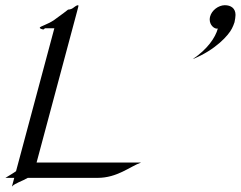

<svg xmlns="http://www.w3.org/2000/svg" viewBox="-65 -667 903 720"><path d="M814.4 -583.5C816.5 -591.7 818.2 -606.3 818.2 -611C818.2 -636.1 800.8 -647.5 777.8 -647.5C753.7 -647 729.2 -628.4 722.9 -605C721.9 -601.1 721.4 -597.3 721.4 -593.8C721.4 -573.1 737.5 -559.6 748.4 -559.6C749.3 -559.6 750.5 -560.1 751.9 -560.1C742.8 -525.9 712.4 -481.9 657.7 -445.3C743 -479.5 792.6 -535.2 804.7 -560.1C808.1 -567.4 812.1 -575.2 814.4 -583.5ZM227.4 -647.5C222 -647.5 213.8 -640.6 207.7 -636.2C201.1 -631.3 190.2 -630.9 190.2 -630.9C190.2 -630.9 163.6 -609.9 138.4 -592.3C114.9 -575.7 85.6 -568.4 84.2 -563.5C83.2 -559.6 94.1 -556.6 97.6 -556.6C100.5 -556.6 103.1 -561 103.1 -561H138.8L-4.9 -24.9C-16.7 -17.1 -30.3 -8.3 -44.8 0H-11.6L-20.3 32.7C-9.6 20 17.8 12.7 39.2 0H300.9C375.2 0 422.8 -43 464.3 -57.6H72.2L222.8 -619.6C229 -642.6 230.8 -647.5 227.4 -647.5Z"/></svg>

Font: Pierce
Style: Oblique
Weight: 400
Italic angle: -15°
Version: Version 0.2.0